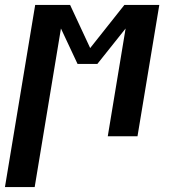

<svg xmlns="http://www.w3.org/2000/svg" viewBox="-61 -550 681 775"><path d="M-41 205 81 -530H222L303 -356L441 -530H582L494 0H374L446 -435L332 -292H252L185 -435L79 205Z"/></svg>

Font: Iosevka Curly Extended Oblique
Style: Bold
Weight: 700
Width: 7
Italic angle: -9°
Monospace: yes
Designer: Belleve Invis
Foundry: Belleve Invis
Version: Version 11.1.0; ttfautohint (v1.8.3)